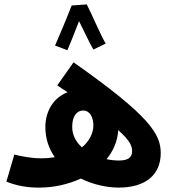

<svg xmlns="http://www.w3.org/2000/svg" viewBox="-20 -844 787 872"><path d="M374 -824 305 -819V-818C290 -778 242 -663 230 -637L286 -616C293 -631 319 -696 339 -748C361 -704 391 -640 404 -619L460 -646C436 -687 394 -786 374 -824ZM519 8C640 8 710 -49 710 -149C710 -235 660 -318 314 -561L240 -456C257 -445 272 -435 287 -425C221 -400 186 -337 186 -267C186 -214 202 -168 229 -130C210 -127 189 -125 166 -125C126 -125 81 -133 45 -142L9 -19C53 -1 107 9 160 8C222 8 288 -6 347 -33C402 -6 465 8 519 8ZM308 -270C308 -310 325 -342 358 -342C389 -342 404 -310 404 -274C404 -239 385 -201 352 -175C325 -199 307 -232 308 -270ZM580 -157C580 -131 564 -115 521 -115C502 -115 483 -117 464 -121C494 -158 514 -202 517 -253C573 -203 580 -179 580 -157Z"/></svg>

Font: Noto Sans Arabic UI SmCn
Style: Bold
Weight: 700
Width: 4
Designer: Monotype Design Team, Nadine Chahine and Nizar Qandah
Foundry: Monotype Imaging Inc.
Version: Version 2.010